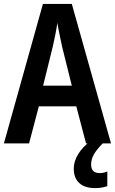

<svg xmlns="http://www.w3.org/2000/svg" viewBox="-20 -735 590 984"><path d="M421 0 371 -190H179L129 0H0L200 -715H348L549 0ZM299 -493Q293 -521 285.5 -556.5Q278 -592 274 -618Q270 -590 263.5 -557Q257 -524 250 -494L201 -296H348ZM447 108Q447 152 490 152Q503 152 513 149.5Q523 147 530 144V219Q518 223 503 226Q488 229 468 229Q414 229 386 203Q358 177 358 129Q358 92 381 54.5Q404 17 447 -15L506 0Q474 33 460.5 57.5Q447 82 447 108Z"/></svg>

Font: Noto Sans Hebrew Condensed SemiBold
Style: Regular
Weight: 600
Width: 3
Designer: Monotype Design Team
Foundry: Monotype Imaging Inc.
Version: Version 2.004; ttfautohint (v1.8.4.7-5d5b)